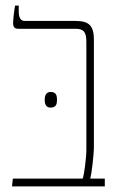

<svg xmlns="http://www.w3.org/2000/svg" viewBox="-20 -667 427 687"><path d="M23 0H355V-28H303C307 -41 316 -110 316 -143V-525C316 -574 299 -592 252 -592H69C54 -592 47 -603 47 -627V-647H34C30 -625 27 -597 27 -585C27 -571 31 -564 46 -564H250C277 -564 289 -555 289 -518V-130C289 -102 281 -41 276 -28H26ZM140 -310C140 -295 144 -282 161 -282C181 -282 184 -295 184 -310C184 -325 181 -338 161 -338C145 -338 140 -325 140 -310Z"/></svg>

Font: Noto Serif Hebrew Condensed Thin
Style: Regular
Weight: 100
Width: 3
Designer: Monotype Design Team
Foundry: Monotype Imaging Inc.
Version: Version 2.004